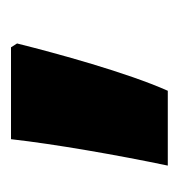

<svg xmlns="http://www.w3.org/2000/svg" viewBox="-8 -178 325 349"><g transform="rotate(-90 154.5 -3.5)"><path d="M250 -135 243 -146H76C67 -66 47 48 28 139H164C197 65 232 -63 250 -135Z"/></g></svg>

Font: Noto Sans Thai Looped Black
Style: Regular
Weight: 900
Designer: Sasikarn Vongin, Ben Mitchell
Foundry: The Fontpad Ltd
Version: Version 1.001